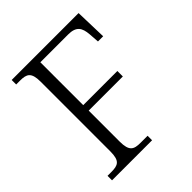

<svg xmlns="http://www.w3.org/2000/svg" viewBox="-197 -840 966 966"><g transform="rotate(-45 286.0 -357.0)"><path d="M43 0H328V-32H278C231 -32 208 -42 208 -111V-331H451V-370H208V-675H405C463 -675 479 -649 483 -599L487 -544H524L519 -714H43V-682H70C117 -682 140 -672 140 -605V-109C140 -41 117 -32 70 -32H43Z"/></g></svg>

Font: Noto Serif Telugu Light
Style: Regular
Weight: 300
Designer: Jelle Bosma - Monotype Design Team
Foundry: Monotype Imaging Inc.
Version: Version 2.005